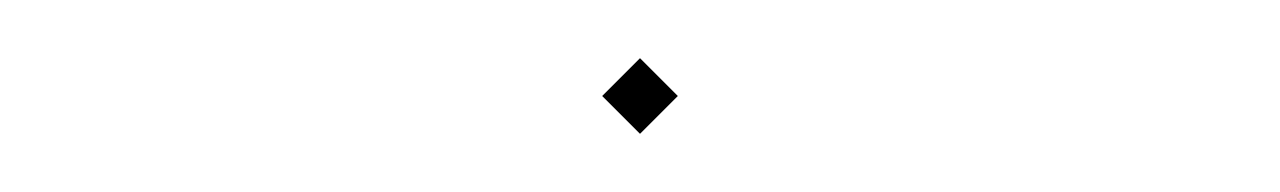

<svg xmlns="http://www.w3.org/2000/svg" viewBox="-20 -377 440 66"><path d="M187 -344 200 -357 213 -344 200 -331Z"/></svg>

Font: FiraGO Two
Style: Regular
Weight: 100
Designer: bBox Type
Foundry: bBox Type GmbH
Version: Version 1.001